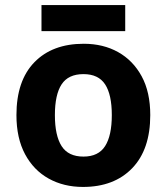

<svg xmlns="http://www.w3.org/2000/svg" viewBox="-20 -729 659 759"><path d="M574 -274Q574 -138 502.5 -64Q431 10 308 10Q232 10 172.5 -23Q113 -56 79 -119.5Q45 -183 45 -274Q45 -410 116 -483Q187 -556 311 -556Q388 -556 447 -523Q506 -490 540 -427.5Q574 -365 574 -274ZM197 -274Q197 -193 223.5 -151.5Q250 -110 310 -110Q369 -110 395.5 -151.5Q422 -193 422 -274Q422 -355 395.5 -395.5Q369 -436 310 -436Q250 -436 223.5 -395.5Q197 -355 197 -274ZM475 -709V-606H144V-709Z"/></svg>

Font: Noto Sans Tangsa
Style: Bold
Weight: 700
Version: Version 1.504